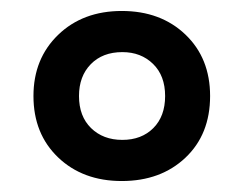

<svg xmlns="http://www.w3.org/2000/svg" viewBox="-20 -837 445 350"><path d="M202 -507Q131 -507 86 -550Q41 -593 41 -662Q41 -730 86 -773.5Q131 -817 202 -817Q273 -817 318 -774Q363 -731 363 -662Q363 -592 318 -549.5Q273 -507 202 -507ZM203 -582Q238 -582 259.5 -603.5Q281 -625 281 -662Q281 -699 259 -720.5Q237 -742 203 -742Q167 -742 145.5 -720Q124 -698 124 -662Q124 -625 146 -603.5Q168 -582 203 -582Z"/></svg>

Font: Noto Sans Telugu UI SemiCondensed SemiBold
Style: Regular
Weight: 600
Width: 4
Designer: Jelle Bosma - Monotype Design Team
Foundry: Monotype Imaging Inc.
Version: Version 2.005; ttfautohint (v1.8.4.7-5d5b)